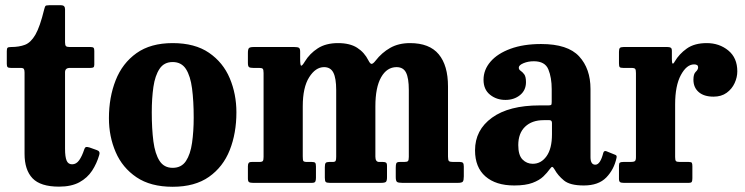

<svg xmlns="http://www.w3.org/2000/svg" viewBox="-20 -700 2852 735"><path d="M360 -107Q350.5 -74 332.5 -46.5Q314.5 -19 283.8 -2.2Q253 14.5 206 14.5Q135 14.5 104.5 -17.5Q74 -49.5 74 -111V-422Q74 -431.5 71.5 -435.8Q69 -440 59 -440H22Q12.5 -440 9.2 -443Q6 -446 6 -455.5V-504Q6 -514.5 9 -517.2Q12 -520 22.5 -520Q53 -520 75.5 -528.5Q98 -537 115.5 -567.2Q133 -597.5 149 -663.5Q151.5 -673 153.5 -676.5Q155.5 -680 168 -680H214Q229 -680 229 -664.5V-538Q229 -526.5 232.8 -523.2Q236.5 -520 247 -520H326.5Q335.5 -520 338.2 -517Q341 -514 341 -505V-452.5Q341 -444.5 337.5 -442.2Q334 -440 326 -440H247.5Q229 -440 229 -423.5V-130.5Q229 -99.5 235 -85.2Q241 -71 256 -71Q272 -71 283 -86.5Q294 -102 302.5 -128Q305.5 -136.5 309.8 -137.2Q314 -138 322.5 -135.5L350.5 -125.5Q364.5 -121 360 -107Z M397 -247.5Q397 -327.5 422.8 -392.8Q448.5 -458 502.5 -496.5Q556.5 -535 641 -535Q726 -535 780 -498Q834 -461 859.5 -400.5Q885 -340 885 -270Q885 -190 859.5 -125.5Q834 -61 780 -23Q726 15 641 15Q556.5 15 502.5 -21.5Q448.5 -58 422.8 -117.8Q397 -177.5 397 -247.5ZM561 -270Q561 -207 567.2 -159Q573.5 -111 590.8 -84.2Q608 -57.5 641 -57.5Q674.5 -57.5 691.8 -83.5Q709 -109.5 715.2 -153.2Q721.5 -197 721.5 -250Q721.5 -313.5 715.2 -361.2Q709 -409 691.8 -435.8Q674.5 -462.5 641 -462.5Q608 -462.5 590.8 -436.5Q573.5 -410.5 567.2 -367Q561 -323.5 561 -270Z M929 -17V-63.5Q929 -72 931.8 -76Q934.5 -80 944 -80H972Q983.5 -80 986.2 -83.8Q989 -87.5 989 -99.5V-420.5Q989 -434 985.5 -437Q982 -440 972 -440H950Q938.5 -440 933.8 -442.8Q929 -445.5 929 -459V-497.5Q929 -511.5 933 -515.8Q937 -520 951 -520H1107Q1119 -520 1124 -517.2Q1129 -514.5 1129 -502.5V-475Q1129 -448.5 1133.2 -448.5Q1137.5 -448.5 1147 -464.5Q1165.5 -495 1196.5 -515Q1227.5 -535 1274 -535Q1319.5 -535 1347.2 -517.2Q1375 -499.5 1390.5 -468.5Q1397.5 -454.5 1403.2 -455.5Q1409 -456.5 1417.5 -467.5Q1441.5 -498.5 1473.8 -516.8Q1506 -535 1549.5 -535Q1624 -535 1659.5 -492.2Q1695 -449.5 1695 -369V-100.5Q1695 -87 1698.5 -83.5Q1702 -80 1714.5 -80H1740Q1749 -80 1752.2 -76.5Q1755.5 -73 1755.5 -62.5V-25Q1755.5 -9.5 1751.8 -4.8Q1748 0 1733 0H1520Q1505 0 1500 -3.5Q1495 -7 1495 -22V-58.5Q1495 -70 1497.2 -75Q1499.5 -80 1510 -80H1527.5Q1538.5 -80 1541.8 -83.5Q1545 -87 1545 -99.5V-355.5Q1545 -400.5 1534.5 -421.8Q1524 -443 1498 -443Q1461 -443 1439 -404.2Q1417 -365.5 1417 -293V-100Q1417 -80 1431.5 -80H1446Q1453 -80 1457.2 -77.8Q1461.5 -75.5 1461.5 -65V-21.5Q1461.5 -8 1457.5 -4Q1453.5 0 1439 0H1242.5Q1230.5 0 1227 -3.5Q1223.5 -7 1223.5 -19.5V-60Q1223.5 -72.5 1226.8 -76.2Q1230 -80 1239.5 -80H1253Q1262.5 -80 1264.8 -84Q1267 -88 1267 -100V-355.5Q1267 -400.5 1256.2 -421.8Q1245.5 -443 1220.5 -443Q1188 -443 1163.5 -404.2Q1139 -365.5 1139 -293V-101.5Q1139 -87.5 1141.2 -83.8Q1143.5 -80 1156 -80H1174Q1183.5 -80 1186.5 -76.8Q1189.5 -73.5 1189.5 -63V-19Q1189.5 -9.5 1187 -4.8Q1184.5 0 1174 0H948.5Q938 0 933.5 -2.8Q929 -5.5 929 -17Z M1798.5 -124.5Q1798.5 -202.5 1863.5 -249.5Q1928.5 -296.5 2046 -296.5H2079Q2087.5 -296.5 2089.8 -298.5Q2092 -300.5 2092 -309.5V-358.5Q2092 -403 2079.2 -434.2Q2066.5 -465.5 2023.5 -465.5Q2001.5 -465.5 1983.8 -458Q1966 -450.5 1966 -441Q1966 -433.5 1973 -429Q1980 -424.5 1986.8 -415.5Q1993.5 -406.5 1993.5 -385.5Q1993.5 -354.5 1970.8 -336Q1948 -317.5 1915 -317.5Q1880.5 -317.5 1855.8 -337.5Q1831 -357.5 1831 -394.5Q1831 -433 1857.8 -464Q1884.5 -495 1934 -513.2Q1983.5 -531.5 2051.5 -531.5Q2153.5 -531.5 2197 -484.2Q2240.5 -437 2240.5 -359.5V-98.5Q2240.5 -69.5 2259 -69.5Q2278 -69.5 2289.5 -115Q2292.5 -124.5 2301.5 -121L2336 -107Q2342.5 -104.5 2340 -95Q2330.5 -51 2300.8 -20.5Q2271 10 2215 10H2214.5Q2162 10 2138.8 -9.2Q2115.5 -28.5 2103.5 -50.5Q2098 -60 2094.5 -61Q2091 -62 2084.5 -52.5Q2075 -39 2060 -24.5Q2045 -10 2018.5 0Q1992 10 1948.5 10Q1878 10 1838.2 -24.8Q1798.5 -59.5 1798.5 -124.5ZM1964 -144.5Q1964 -106 1980.2 -89.5Q1996.5 -73 2019.5 -73Q2051.5 -73 2072.2 -102Q2093 -131 2093 -186V-229Q2093 -240 2083.5 -240H2061Q2016.5 -240 1990.2 -215Q1964 -190 1964 -144.5Z M2414.5 -420Q2414.5 -432 2411.8 -436Q2409 -440 2397 -440H2366Q2355 -440 2352.2 -443.2Q2349.5 -446.5 2349.5 -457.5V-501.5Q2349.5 -512.5 2352.8 -516.2Q2356 -520 2367 -520H2535Q2544 -520 2548 -517.2Q2552 -514.5 2552 -505V-473.5Q2552 -444.5 2563 -464.5Q2580 -493.5 2609.2 -514.2Q2638.5 -535 2685.5 -535Q2733.5 -535 2768 -506.8Q2802.5 -478.5 2802.5 -427Q2802.5 -404 2792.2 -381.8Q2782 -359.5 2761.8 -344.8Q2741.5 -330 2711.5 -330Q2675 -330 2654.8 -347.5Q2634.5 -365 2634.5 -395Q2634.5 -417 2643.5 -425.2Q2652.5 -433.5 2652.5 -442.5Q2652.5 -453.5 2637 -453.5Q2608.5 -453.5 2586.5 -412.8Q2564.5 -372 2564.5 -300.5V-99Q2564.5 -87 2567.5 -83.5Q2570.5 -80 2582.5 -80H2617Q2626.5 -80 2628.5 -76.5Q2630.5 -73 2630.5 -63.5V-18Q2630.5 -7.5 2628.2 -3.8Q2626 0 2616 0H2367.5Q2357.5 0 2353.5 -3Q2349.5 -6 2349.5 -15.5V-65.5Q2349.5 -75 2353 -77.5Q2356.5 -80 2366 -80H2393.5Q2405.5 -80 2410 -83Q2414.5 -86 2414.5 -98Z"/></svg>

Font: Besley* Narrow
Style: Bold
Weight: 700
Width: 4
Designer: Owen Earl
Foundry: indestructible type*
Version: Version 3.000; ttfautohint (v1.8.3)